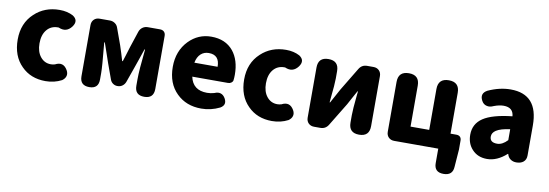

<svg xmlns="http://www.w3.org/2000/svg" viewBox="-57 -982 4515 1579"><g transform="rotate(10 2200.0 -193.0)"><path d="M323 14Q200 14 122 -65Q40 -146 40 -284Q40 -421 130 -504Q214 -583 339 -583Q403 -583 452 -557Q505 -522 466 -468Q422 -409 355 -439Q352 -439 349 -439Q291 -439 256.5 -397Q222 -355 222 -284Q222 -214 256 -172Q290 -130 343 -130Q359 -130 377 -135Q443 -170 480 -105Q494 -80 488 -57.5Q482 -35 458 -18Q397 14 323 14Z M687 0Q609 0 609 -77V-504Q609 -533 627 -551Q645 -569 674 -569H760Q783 -569 802 -556Q821 -543 828 -521L878 -383Q885 -361 898 -321Q911 -279 917 -258H922Q927 -275 938 -308Q953 -356 961 -383L1006 -519Q1014 -542 1033 -555.5Q1052 -569 1076 -569H1124H1178Q1200 -569 1212.5 -556.5Q1225 -544 1225 -522V-79Q1225 0 1146 0Q1067 0 1067 -79V-132Q1067 -208 1086 -384H1081Q1072 -356 1050 -293Q1032 -243 1025 -221L980 -94Q972 -74 955 -61.5Q938 -49 916 -49H913Q893 -49 876.5 -60.5Q860 -72 853 -91L806 -221Q798 -246 778 -303Q758 -360 750 -384H745Q746 -374 748 -350Q764 -184 764 -132V-77Q764 0 687 0Z M1624 14Q1498 14 1418 -65Q1335 -146 1335 -284Q1335 -417 1418 -503Q1496 -583 1605 -583Q1724 -583 1789 -504Q1849 -430 1849 -308Q1849 -281 1846 -260Q1844 -249 1832.5 -240.5Q1821 -232 1806 -232H1674H1507Q1530 -122 1649 -122Q1680 -122 1710 -131Q1738 -144 1761.5 -136.5Q1785 -129 1800 -102Q1828 -51 1778 -22Q1705 14 1624 14ZM1504 -348H1601H1698Q1698 -447 1608 -447Q1569 -447 1542 -423Q1513 -397 1504 -348Z M2214 14Q2091 14 2013 -65Q1931 -146 1931 -284Q1931 -421 2021 -504Q2105 -583 2230 -583Q2294 -583 2343 -557Q2396 -522 2357 -468Q2313 -409 2246 -439Q2243 -439 2240 -439Q2182 -439 2147.5 -397Q2113 -355 2113 -284Q2113 -214 2147 -172Q2181 -130 2234 -130Q2250 -130 2268 -135Q2334 -170 2371 -105Q2385 -80 2379 -57.5Q2373 -35 2349 -18Q2288 14 2214 14Z M2565 0Q2536 0 2518 -18Q2500 -36 2500 -65V-483Q2500 -569 2586 -569Q2672 -569 2672 -483V-421Q2672 -374 2659 -253Q2657 -231 2656 -220H2660Q2668 -235 2689 -273Q2716 -321 2725 -339L2841 -531Q2864 -569 2908 -569H2961Q2990 -569 3008 -551Q3026 -533 3026 -504V-284V-86Q3026 0 2940 0Q2854 0 2854 -86V-148Q2854 -194 2866 -312Q2869 -337 2870 -349H2866Q2857 -333 2834 -291Q2810 -246 2801 -230L2684 -38Q2661 0 2617 0Z M3680 197Q3602 197 3602 121V0H3385H3234Q3205 0 3187 -18Q3169 -36 3169 -65V-481Q3169 -569 3258 -569Q3346 -569 3346 -481V-139H3502V-480Q3502 -569 3591 -569Q3680 -569 3680 -480V-139H3729Q3749 -139 3760 -128Q3771 -117 3771 -97V-22L3760 125Q3756 197 3680 197Z M4010 14Q3933 14 3886 -37Q3841 -85 3841 -159Q3841 -250 3916 -300Q3991 -350 4157 -368Q4151 -441 4071 -441Q4035 -441 3990 -424Q3959 -409 3933 -416Q3905 -422 3890 -451Q3860 -508 3917 -539Q4013 -583 4105 -583Q4335 -583 4335 -323V-161V-72Q4335 -37 4312 -18Q4290 0 4253 0Q4225 0 4204.5 -14.5Q4184 -29 4177 -55V-57H4173Q4094 14 4010 14ZM4071 -124Q4115 -124 4157 -169V-260Q4079 -250 4042 -226Q4010 -205 4010 -173Q4010 -124 4071 -124Z"/></g></svg>

Font: GenSenRounded TW H
Style: Regular
Weight: 900
Version: Version 1.501;PS 1;hotconv 16.6.51;makeotf.lib2.5.65220